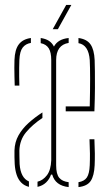

<svg xmlns="http://www.w3.org/2000/svg" viewBox="-20 -759 450 783"><path d="M40 -410Q39.5 -428 39 -446.5Q38.5 -465 38.5 -482.2Q38.5 -499.5 39 -514Q40.5 -557 56.8 -578.2Q73 -599.5 106 -604V-584Q84.5 -580.5 72.5 -565Q60.5 -549.5 59 -514Q58.5 -499.5 58.2 -482.2Q58 -465 58.2 -446.5Q58.5 -428 59 -410ZM260 4Q205.5 -2 193 -47H188Q182 -28.5 168 -15Q154 -1.5 133 3V-18Q155.5 -23.5 171.5 -44.5Q187.5 -65.5 189 -106V-514Q189 -545.5 178.8 -562Q168.5 -578.5 146 -583V-604Q166.5 -601 179.5 -592.5Q192.5 -584 200 -569Q216 -599.5 260 -604V-584Q209 -575.5 209 -514V-85Q209 -49 221.5 -34Q234 -19 260 -16ZM248 -305V-325H346Q347.5 -391 347.5 -438.2Q347.5 -485.5 346 -514Q341.5 -576 300 -583V-604Q334 -599.5 349 -578.2Q364 -557 366 -514Q366.5 -496 367 -468.2Q367.5 -440.5 367.2 -400.2Q367 -360 365 -305ZM98 3Q79.5 -1.5 67 -14Q54.5 -26.5 48 -45.8Q41.5 -65 40 -90Q39.5 -105 39 -118Q38.5 -131 39 -145Q40 -179.5 55.5 -207Q71 -234.5 96.5 -257.5Q122 -280.5 153 -300.5V-278Q112 -250.5 86.2 -219.5Q60.5 -188.5 59 -145Q59 -137 59.2 -121.5Q59.5 -106 60 -90Q64 -33.5 98 -19ZM300 4V-16Q324 -20 334.2 -35.2Q344.5 -50.5 346 -85Q347 -107.5 346.8 -133.2Q346.5 -159 345 -191H365Q366.5 -159 366.8 -133Q367 -107 366 -85Q364 -42.5 350 -21.2Q336 0 300 4ZM195 -640 250 -739H271L216 -640Z"/></svg>

Font: Big Shoulders Stencil Display Thin Thin
Style: Regular
Weight: 250
Version: Version 2.001